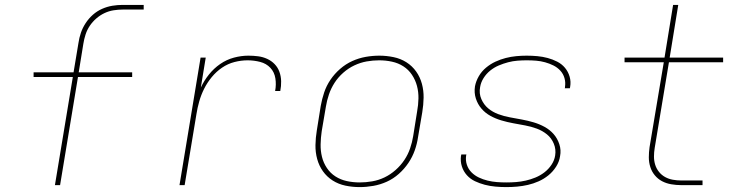

<svg xmlns="http://www.w3.org/2000/svg" viewBox="-20 -755 3040 783"><path d="M204 0 277 -441H117V-460H280L300 -580Q303 -601 310 -621.5Q317 -642 329.5 -661Q342 -680 359 -695Q376 -710 396.5 -719Q417 -728 438 -731.5Q459 -735 480 -735H566V-716H480Q462 -716 443 -713Q424 -710 406 -701.5Q388 -693 372.5 -679.5Q357 -666 346 -649.5Q335 -633 329 -614.5Q323 -596 320 -577L301 -460H519V-441H298L225 0Z M712 0 798 -520H819L799 -398Q812 -426 832 -451Q852 -476 878 -494Q904 -512 934 -520Q964 -528 993 -528Q1013 -528 1032.5 -525.5Q1052 -523 1069.5 -515Q1087 -507 1100 -493.5Q1113 -480 1119.5 -462Q1126 -444 1126.5 -424Q1127 -404 1123 -384H1102Q1107 -410 1103 -435.5Q1099 -461 1082.5 -478.5Q1066 -496 1041 -502.5Q1016 -509 990 -509Q963 -509 936 -502Q909 -495 885.5 -479Q862 -463 843.5 -440.5Q825 -418 812.5 -393Q800 -368 792.5 -341.5Q785 -315 781 -289L733 0Z M1447 8Q1417 8 1388.5 2Q1360 -4 1336.5 -19Q1313 -34 1297 -56.5Q1281 -79 1273.5 -106.5Q1266 -134 1266.5 -163.5Q1267 -193 1272 -223L1288 -323Q1293 -351 1302 -378Q1311 -405 1327.5 -429.5Q1344 -454 1367 -474Q1390 -494 1416.5 -506Q1443 -518 1471 -523Q1499 -528 1527 -528Q1556 -528 1585 -522Q1614 -516 1637.5 -501Q1661 -486 1677 -463.5Q1693 -441 1700.5 -413.5Q1708 -386 1707.5 -356.5Q1707 -327 1702 -297L1685 -197Q1681 -169 1671.5 -142Q1662 -115 1645.5 -90.5Q1629 -66 1606.5 -46Q1584 -26 1557.5 -14Q1531 -2 1502.5 3Q1474 8 1447 8ZM1447 -11Q1472 -11 1498 -15.5Q1524 -20 1548 -31.5Q1572 -43 1593 -61.5Q1614 -80 1629 -102.5Q1644 -125 1652.5 -150Q1661 -175 1665 -200L1681 -300Q1686 -327 1686.5 -353.5Q1687 -380 1680.5 -404.5Q1674 -429 1660 -450Q1646 -471 1625 -484.5Q1604 -498 1578.5 -503.5Q1553 -509 1526 -509Q1501 -509 1475.5 -504.5Q1450 -500 1425.5 -488.5Q1401 -477 1380 -458.5Q1359 -440 1344.5 -417.5Q1330 -395 1321.5 -370Q1313 -345 1309 -320L1292 -220Q1288 -193 1287.5 -166.5Q1287 -140 1293 -115.5Q1299 -91 1313 -70Q1327 -49 1348 -35.5Q1369 -22 1394.5 -16.5Q1420 -11 1447 -11Z M2045 8Q2023 8 2000.5 6Q1978 4 1957 -1.5Q1936 -7 1917 -16Q1898 -25 1884 -40.5Q1870 -56 1863.5 -76.5Q1857 -97 1860 -120Q1861 -121 1861 -122.5Q1861 -124 1861 -125H1882Q1882 -124 1881.5 -123Q1881 -122 1881 -121Q1878 -101 1884 -83Q1890 -65 1903 -52Q1916 -39 1933 -31Q1950 -23 1968.5 -18.5Q1987 -14 2006 -12.5Q2025 -11 2045 -11Q2065 -11 2084.5 -12.5Q2104 -14 2124 -18.5Q2144 -23 2163.5 -31Q2183 -39 2200 -52Q2217 -65 2229 -83Q2241 -101 2244 -121Q2248 -146 2238.5 -169Q2229 -192 2210.5 -207Q2192 -222 2169 -230.5Q2146 -239 2121.5 -243.5Q2097 -248 2072.5 -252.5Q2048 -257 2024.5 -264Q2001 -271 1980 -282.5Q1959 -294 1943.5 -312Q1928 -330 1920.5 -353.5Q1913 -377 1917 -403Q1921 -424 1932.5 -444Q1944 -464 1962 -479Q1980 -494 2000.5 -503.5Q2021 -513 2042.5 -518.5Q2064 -524 2085.5 -526Q2107 -528 2128 -528Q2150 -528 2171.5 -526Q2193 -524 2213.5 -518.5Q2234 -513 2252.5 -503.5Q2271 -494 2284 -478.5Q2297 -463 2303 -442.5Q2309 -422 2305 -400Q2305 -399 2304.5 -397.5Q2304 -396 2304 -395H2283Q2284 -396 2284 -397Q2284 -398 2284 -400Q2287 -419 2282 -436.5Q2277 -454 2265 -467Q2253 -480 2237 -488Q2221 -496 2203 -501Q2185 -506 2166.5 -507.5Q2148 -509 2128 -509Q2109 -509 2090 -507.5Q2071 -506 2052 -501Q2033 -496 2014 -488Q1995 -480 1979 -467Q1963 -454 1952 -436.5Q1941 -419 1938 -400Q1933 -374 1943 -351Q1953 -328 1971 -313Q1989 -298 2012 -289.5Q2035 -281 2059.5 -276.5Q2084 -272 2108.5 -267.5Q2133 -263 2156.5 -256Q2180 -249 2201 -237.5Q2222 -226 2237.5 -208.5Q2253 -191 2261 -167Q2269 -143 2264 -118Q2261 -96 2248 -75.5Q2235 -55 2216.5 -40Q2198 -25 2176.5 -15.5Q2155 -6 2133 -1Q2111 4 2089 6Q2067 8 2045 8Z M2758 0Q2738 0 2717.5 -3.5Q2697 -7 2680 -16Q2663 -25 2650.5 -40Q2638 -55 2632 -74Q2626 -93 2626 -113.5Q2626 -134 2629 -155L2687 -501H2527V-520H2690L2725 -735H2746L2711 -520H2929V-501H2708L2650 -152Q2647 -134 2647 -116.5Q2647 -99 2652 -83Q2657 -67 2667.5 -54Q2678 -41 2692.5 -33Q2707 -25 2724 -22Q2741 -19 2758 -19H2845V0Z"/></svg>

Font: Iosevka SS04 Thin Extended
Style: Italic
Weight: 100
Width: 7
Italic angle: -9°
Monospace: yes
Designer: Belleve Invis
Foundry: Belleve Invis
Version: Version 19.0.0; ttfautohint (v1.8.4)